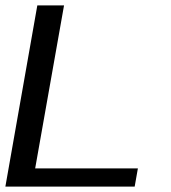

<svg xmlns="http://www.w3.org/2000/svg" viewBox="-21 -695 636 715"><path d="M-1 0 118 -675H217.5L110 -68H492.5L480.5 0Z"/></svg>

Font: Anybody ExtraExpanded Regular
Style: Italic
Weight: 400
Width: 8
Italic angle: -10°
Designer: Tyler Finck
Foundry: Etcetera Type Company
Version: Version 1.010; ttfautohint (v1.8.3) -l 8 -r 50 -G 200 -x 14 